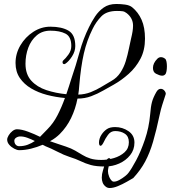

<svg xmlns="http://www.w3.org/2000/svg" viewBox="-20 -698 862 964"><path d="M708 -504Q708 -446 685 -402.5Q662 -359 626 -327Q590 -295 551 -273Q527 -260 498.5 -243.5Q470 -227 438 -215Q406 -203 369 -203Q359 -151 337 -105.5Q315 -60 280 -25Q271 -16 258.5 -6.5Q246 3 231 11Q254 19 270.5 24.5Q287 30 311 38Q338 47 357 58Q376 69 394 80Q412 91 434 98Q456 105 489 105Q521 105 552.5 95.5Q584 86 605.5 66.5Q627 47 627 16Q627 -13 607 -26.5Q587 -40 558 -40Q536 -40 522 -20.5Q508 -1 502 13Q492 34 485 34Q477 34 477 17Q477 8 480.5 -3Q484 -14 491 -24Q502 -40 517 -50Q532 -60 558 -60Q595 -60 625 -39.5Q655 -19 655 18Q655 54 633.5 81Q612 108 578.5 123Q545 138 508 138Q463 138 436 130.5Q409 123 385.5 111.5Q362 100 327 89Q302 81 268 63.5Q234 46 208 36Q205 34 201.5 32.5Q198 31 194 29Q166 41 135.5 48.5Q105 56 76 56Q66 56 51.5 48.5Q37 41 26.5 29Q16 17 16 3Q16 -6 23.5 -18.5Q31 -31 42.5 -40Q54 -49 65 -49Q88 -49 120.5 -37Q153 -25 181 -11Q191 -21 200 -30.5Q209 -40 218 -49Q248 -79 269 -120Q290 -161 306 -206Q260 -210 216 -221.5Q172 -233 136.5 -254Q101 -275 79.5 -306.5Q58 -338 58 -382Q58 -429 82.5 -470.5Q107 -512 147 -538Q187 -564 233 -564Q290 -564 324 -544Q358 -524 358 -467Q358 -440 341.5 -414.5Q325 -389 308 -378Q304 -376 303 -376Q294 -376 294 -386Q294 -392 298 -395Q309 -404 323.5 -424Q338 -444 338 -467Q338 -514 309 -529Q280 -544 233 -544Q192 -544 164 -520Q136 -496 122 -458.5Q108 -421 108 -378Q108 -325 137 -293Q166 -261 213 -245.5Q260 -230 313 -225Q320 -245 326 -264Q332 -283 338 -302Q361 -369 379.5 -436.5Q398 -504 427 -562Q440 -589 457.5 -615.5Q475 -642 500.5 -660Q526 -678 564 -678Q586 -678 608 -675Q630 -672 643 -662Q674 -637 691 -598.5Q708 -560 708 -504ZM638 -504Q643 -524 645.5 -540Q648 -556 648 -569Q648 -607 616 -632Q606 -640 595.5 -641.5Q585 -643 567 -643Q515 -643 488.5 -615.5Q462 -588 445 -553Q416 -495 401 -429.5Q386 -364 378 -269Q377 -257 376 -245.5Q375 -234 373 -223Q407 -224 436 -235.5Q465 -247 491 -263Q517 -279 540 -292Q567 -307 584.5 -333.5Q602 -360 611.5 -391.5Q621 -423 627 -453Q633 -483 638 -504ZM155 10Q137 1 118 -6Q99 -13 82 -13Q71 -13 61.5 -7Q52 -1 52 8Q52 21 59 28.5Q66 36 76 36Q100 36 119.5 28.5Q139 21 155 10ZM809 -324Q803 -318 794 -318Q787 -318 779 -321Q771 -324 763 -328Q748 -336 748 -357Q748 -381 770 -403Q778 -411 788 -411Q799 -411 809 -403Q814 -399 816 -388Q818 -377 818 -365Q818 -352 816 -340.5Q814 -329 809 -324ZM811 -222Q801 -191 794.5 -171Q788 -151 782 -123Q765 -43 748.5 13.5Q732 70 709 113Q686 156 649 196Q637 203 616 215Q595 227 572 236.5Q549 246 531 246Q520 246 512 240Q500 231 495.5 219Q491 207 491 194Q491 176 497 157.5Q503 139 507 124Q512 108 517.5 102Q523 96 527 96Q533 96 536 103Q536 110 531 120.5Q526 131 523 151Q523 153 522.5 155.5Q522 158 522 161Q522 174 528 189Q534 204 544 212Q548 214 552 214Q564 214 579.5 205.5Q595 197 608 186.5Q621 176 624 171Q640 151 663.5 107Q687 63 707.5 3Q728 -57 734 -124Q737 -163 743 -185.5Q749 -208 765 -236Q774 -252 787 -252Q799 -252 807 -241Q815 -230 811 -222Z"/></svg>

Font: Ingrid Darling
Style: Regular
Weight: 400
Designer: Robert E. Leuschke
Foundry: Robert E. Leuschke
Version: Version 1.010; ttfautohint (v1.8.3)